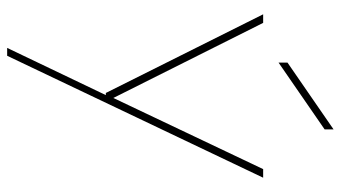

<svg xmlns="http://www.w3.org/2000/svg" viewBox="-228 -505 953 537"><g transform="rotate(90 248.5 -236.5)"><path d="M114 220 246 -56H240L20 -496H44L254 -77L453 -496H477L136 220ZM155 -539V-564L342 -693V-668Z"/></g></svg>

Font: DM Sans 24pt Thin
Style: Regular
Weight: 250
Designer: Colophon Foundry, Jonny Pinhorn
Foundry: Colophon Foundry
Version: Version 4.004;gftools[0.9.30]